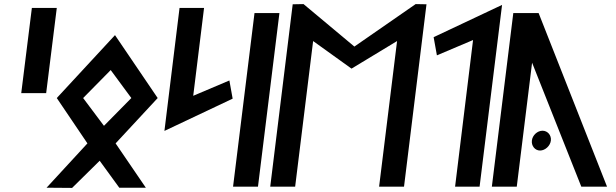

<svg xmlns="http://www.w3.org/2000/svg" viewBox="-20 -924 3016 940"><path d="M206 -468 258 -885H136L84 -468Z M623 -444 489 -308 387 -444 522 -581ZM258 -444 408 -222 208 -5 333 -4 468 -137 564 -5H694L546 -222L752 -444L543 -752Z M785 -283 1119 -441 1103 -530 926 -455 979 -885H859Z M1243 -10 1348 -860H1226L1121 -10Z M1836 -10H1958L2068 -903L2015 -904L1715 -696L1466 -904L1413 -903L1303 -10H1425L1513 -723L1701 -588L1924 -723Z M2438 -900 2103 -742 2119 -653 2296 -728 2208 -10H2328Z M2493 -860 2388 -10H2510L2585 -617L2826 -10H2952L2617 -860ZM2624 -187C2649 -187 2674 -210 2677 -236C2680 -262 2661 -284 2636 -284C2611 -284 2587 -262 2584 -236C2581 -210 2599 -187 2624 -187Z"/></svg>

Font: Ny Stormning
Style: FinKur
Weight: 300
Designer: Robert Jablonski, Mew Too
Foundry: Cannot Into Space Fonts
Version: Version 0.90